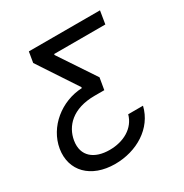

<svg xmlns="http://www.w3.org/2000/svg" viewBox="-170 -680 966 1006"><g transform="rotate(-30 313.5 -176.5)"><path d="M518.5 0H429C408.7 73.9 336.6 113.6 252.1 113.6C161.9 113.6 99.4 67.5 114.3 -22.7C127.5 -101.2 190.7 -171.9 325.3 -171.9H383.5L395.6 -242.9L250 -461.6L250.7 -467.3H560.4L573.2 -545.5H142.8L132.1 -481.5L287.6 -245.7L286.9 -240.1C160.5 -234.4 47.9 -143.8 27.7 -22.7C7.5 101.6 94.8 191.8 240.8 191.8C370.4 191.8 489.7 121.1 518.5 0Z"/></g></svg>

Font: Magic Ui Pro
Style: Italic
Weight: 400
Italic angle: -9.39999°
Designer: Stefan Endress, Andreas Faust
Version: Version 1.000;FEAKit 1.0